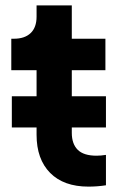

<svg xmlns="http://www.w3.org/2000/svg" viewBox="-20 -688 453 714"><path d="M24 -214H116V-187Q116 -96 166.5 -45Q217 6 309 6Q342 6 374 1V-112Q355 -109 339 -109Q291 -109 269 -131Q247 -153 247 -194V-214H374V-330H247V-427H372V-544H247V-668H116V-626Q116 -586 94 -565Q72 -544 32 -544H22V-427H116V-330H24Z"/></svg>

Font: Plus Jakarta Sans
Style: Bold
Weight: 700
Designer: Gumpita Rahayu
Foundry: Tokotype
Version: Version 2.004; ttfautohint (v1.8.3)